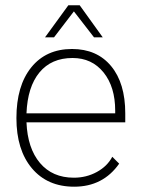

<svg xmlns="http://www.w3.org/2000/svg" viewBox="-20 -695 535 725"><path d="M453 -233H80Q84 -135 131 -79.5Q178 -24 259 -24Q306 -24 345.5 -45.5Q385 -67 404 -103L430 -77Q369 10 260 10Q159 10 100.5 -59.5Q42 -129 42 -249Q42 -371 98 -440.5Q154 -510 252 -510Q346 -510 399.5 -445.5Q453 -381 453 -267ZM415 -277Q415 -367 371 -421.5Q327 -476 254 -476Q174 -476 129 -421.5Q84 -367 80 -267H415ZM238 -675H281L368 -554H335L259 -652L184 -554H150Z"/></svg>

Font: Sarabun Thin
Style: Regular
Weight: 250
Designer: Suppakit Chalermlarp | Katatrad Co.,Ltd.
Foundry: Cadson Demak Co.,Ltd.
Version: Version 1.000; ttfautohint (v1.6)